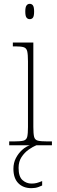

<svg xmlns="http://www.w3.org/2000/svg" viewBox="-20 -758 298 1002"><path d="M28 0V-20H53Q87 -20 102.5 -24Q118 -28 122 -44Q126 -60 126 -95V-438Q126 -474 122 -490.5Q118 -507 104 -511.5Q90 -516 61 -516H47V-536H154V-95Q154 -60 158 -44Q162 -28 177.5 -24Q193 -20 227 -20H251V0ZM135 -658Q125 -658 118.5 -666Q112 -674 112 -698Q112 -721 118.5 -729.5Q125 -738 135 -738Q146 -738 152 -729.5Q158 -721 158 -698Q158 -674 152 -666Q146 -658 135 -658ZM144 224Q101 224 75.5 198Q50 172 50 123Q50 92 63 67Q76 42 96 24Q116 6 136 0H170Q152 7 130 22.5Q108 38 92.5 61.5Q77 85 77 118Q77 164 97.5 182Q118 200 144 200Q160 200 171.5 197Q183 194 200 187V210Q191 214 182 217.5Q173 221 163.5 222.5Q154 224 144 224Z"/></svg>

Font: Noto Serif Khmer SemiCondensed Thin
Style: Regular
Weight: 250
Width: 4
Designer: Danh Hong and the Monotype Design Team
Foundry: Monotype Imaging Inc.
Version: Version 2.004